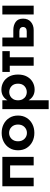

<svg xmlns="http://www.w3.org/2000/svg" viewBox="1022 -1536 734 2819"><g transform="rotate(-90 1389.5 -127.0)"><path d="M495 -460V0H370V-346H189V0H64V-460Z M592 -230Q592 -302 625.5 -356Q659 -410 716.5 -440Q774 -470 847 -470Q920 -470 977.5 -440Q1035 -410 1068.5 -356Q1102 -302 1102 -230Q1102 -158 1068.5 -104Q1035 -50 977.5 -20Q920 10 847 10Q774 10 716.5 -20Q659 -50 625.5 -104Q592 -158 592 -230ZM724 -230Q724 -171 760 -135Q796 -99 847 -99Q898 -99 934 -135Q970 -171 970 -230Q970 -289 934 -325Q898 -361 847 -361Q796 -361 760 -325Q724 -289 724 -230Z M1326 220H1196V-460H1326V-385Q1350 -427 1390 -450.5Q1430 -474 1483 -474Q1541 -474 1591.5 -446Q1642 -418 1673 -363.5Q1704 -309 1704 -230Q1704 -151 1673 -96.5Q1642 -42 1591.5 -14Q1541 14 1483 14Q1430 14 1390 -9.5Q1350 -33 1326 -75ZM1570 -230Q1570 -292 1533 -325.5Q1496 -359 1445 -359Q1416 -359 1388.5 -344.5Q1361 -330 1343.5 -301Q1326 -272 1326 -230Q1326 -188 1343.5 -159Q1361 -130 1388.5 -115.5Q1416 -101 1445 -101Q1496 -101 1533 -134.5Q1570 -168 1570 -230Z M1742 -460H2048V-351H1958V0H1833V-351H1742Z M2586 -460H2715V0H2586ZM2117 -460H2247V-299H2357Q2428 -299 2476.5 -264.5Q2525 -230 2525 -156Q2525 -82 2476.5 -41Q2428 0 2357 0H2117ZM2338 -210H2247V-102H2338Q2369 -102 2385.5 -116.5Q2402 -131 2402 -156Q2402 -181 2385.5 -195.5Q2369 -210 2338 -210Z"/></g></svg>

Font: Jost* Semi
Style: Regular
Weight: 600
Version: Version 3.7